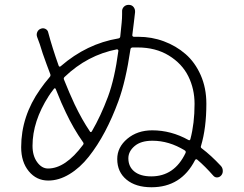

<svg xmlns="http://www.w3.org/2000/svg" viewBox="-20 -790 1031 810"><path d="M618.2 -45.9Q715.8 -45.9 762.7 -144.5Q765.6 -151.4 759.8 -155.3Q693.4 -196.3 623 -196.3Q574.2 -196.3 547.9 -173.8Q521.5 -151.4 521.5 -122.1Q521.5 -86.9 546.9 -66.4Q572.3 -45.9 618.2 -45.9ZM435.5 -381.8Q463.9 -458 479.5 -576.2Q479.5 -578.1 477.5 -580.1Q475.6 -582 473.6 -582Q348.6 -557.6 252.9 -465.8Q247.1 -460.9 250 -454.1Q272.5 -397.5 294.9 -349.6Q326.2 -284.2 359.4 -235.4Q360.4 -232.4 363.3 -232.9Q366.2 -233.4 367.2 -235.4Q405.3 -300.8 435.5 -381.8ZM182.6 -79.1Q255.9 -79.1 330.1 -178.7Q335 -184.6 330.1 -190.4Q290 -247.1 257.8 -315.4Q241.2 -348.6 214.8 -415Q213.9 -417 211.9 -417.5Q210 -418 208 -416Q191.4 -394.5 185.5 -384.8Q117.2 -278.3 117.2 -174.8Q117.2 -132.8 136.7 -106Q156.2 -79.1 182.6 -79.1ZM544.9 -696.3 538.1 -641.6Q538.1 -638.7 540 -636.7Q542 -634.8 544.9 -634.8Q550.8 -634.8 563.5 -634.8Q620.1 -634.8 671.4 -615.7Q722.7 -596.7 762.7 -562Q802.7 -527.3 826.7 -473.1Q850.6 -418.9 850.6 -352.5Q850.6 -250 828.1 -174.8Q825.2 -168 831.1 -164.1Q870.1 -134.8 912.1 -89.8Q919.9 -81.1 919.9 -68.4Q919.9 -57.6 913.1 -49.8Q906.2 -42 896.5 -41.5Q886.7 -41 879.9 -48.8Q845.7 -87.9 812.5 -116.2Q806.6 -121.1 802.7 -114.3Q744.1 0 619.1 0Q552.7 0 513.7 -32.2Q474.6 -64.5 474.6 -119.1Q474.6 -168.9 517.1 -204.6Q559.6 -240.2 622.1 -240.2Q702.1 -240.2 775.4 -199.2Q781.2 -196.3 783.2 -203.1Q800.8 -269.5 800.8 -351.6Q800.8 -415 774.4 -468.3Q748 -521.5 692.4 -555.7Q636.7 -589.8 560.5 -589.8Q545.9 -589.8 539.1 -589.8Q531.2 -588.9 530.3 -582Q510.7 -448.2 479.5 -363.3Q454.1 -293.9 422.9 -234.9Q391.6 -175.8 354.5 -128.9Q317.4 -82 272.9 -55.2Q228.5 -28.3 183.6 -28.3Q133.8 -28.3 101.6 -67.4Q69.3 -106.4 69.3 -168.9Q69.3 -299.8 149.4 -413.1Q167 -438.5 189.5 -464.8Q194.3 -469.7 192.4 -476.6Q177.7 -514.6 160.2 -564.5Q147.5 -607.4 136.7 -633.8Q132.8 -644.5 137.2 -654.8Q141.6 -665 152.3 -668.9Q162.1 -672.9 171.9 -668Q181.6 -663.1 183.6 -652.3Q200.2 -589.8 227.5 -512.7Q230.5 -505.9 236.3 -510.7Q345.7 -605.5 479.5 -627.9Q486.3 -628.9 487.3 -635.7Q489.3 -653.3 493.2 -693.4Q495.1 -712.9 495.1 -729.5Q495.1 -735.4 495.1 -740.2Q494.1 -752.9 502.9 -761.7Q510.7 -769.5 522.5 -769.5Q523.4 -769.5 523.4 -769.5Q536.1 -769.5 543.5 -760.3Q550.8 -751 549.8 -738.3Q548.8 -732.4 547.4 -717.8Q545.9 -703.1 544.9 -696.3Z"/></svg>

Font: Gen Jyuu Gothic P Light
Style: Regular
Weight: 200
Designer: [Source Han Sans]
Ryoko NISHIZUKA  (kana & ideographs); Paul D. Hunt (Latin, Greek & Cyrillic); Wenlong ZHANG  (bopomofo
Version: Version 1.002.20150607